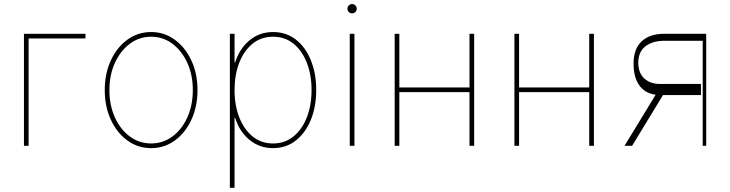

<svg xmlns="http://www.w3.org/2000/svg" viewBox="-20 -710 3556 935"><path d="M396.3 -545.5V-522.7H119.3V0H96.6V-545.5Z M715.9 11.4Q651.6 11.4 600.5 -25.7Q549.4 -62.9 519.7 -127Q490.1 -191.1 490.1 -271.3Q490.1 -351.9 519.7 -415.8Q549.4 -479.8 600.5 -516.9Q651.6 -554 715.9 -554Q780.2 -554 831.1 -516.7Q882.1 -479.4 911.9 -415.5Q941.8 -351.6 941.8 -271.3Q941.8 -191.1 912.1 -127Q882.5 -62.9 831.3 -25.7Q780.2 11.4 715.9 11.4ZM715.9 -11.4Q773.8 -11.4 819.8 -45.5Q865.8 -79.5 892.4 -138.5Q919 -197.4 919 -271.3Q919 -345.2 892.2 -403.9Q865.4 -462.7 819.6 -497Q773.8 -531.2 715.9 -531.2Q658.4 -531.2 612.4 -497Q566.4 -462.7 539.6 -403.9Q512.8 -345.2 512.8 -271.3Q512.8 -197.4 539.4 -138.5Q566.1 -79.5 612 -45.5Q658 -11.4 715.9 -11.4Z M1099.4 204.5V-545.5H1122.2V-406.2H1125Q1147 -474.1 1195.5 -514Q1244 -554 1309.7 -554Q1374.3 -554 1421.3 -516.9Q1468.4 -479.8 1494.1 -415.8Q1519.9 -351.9 1519.9 -271.3Q1519.9 -191.1 1494 -127.1Q1468 -63.2 1420.8 -25.9Q1373.6 11.4 1309.7 11.4Q1244.7 11.4 1195.5 -28.4Q1146.3 -68.2 1125 -136.4H1122.2V204.5ZM1122.2 -271.3Q1122.2 -197.4 1145.1 -138.7Q1168 -79.9 1210 -45.6Q1252.1 -11.4 1309.7 -11.4Q1367.2 -11.4 1409.3 -45.6Q1451.3 -79.9 1474.3 -138.7Q1497.2 -197.4 1497.2 -271.3Q1497.2 -345.2 1474.4 -403.9Q1451.7 -462.7 1409.6 -497Q1367.5 -531.2 1309.7 -531.2Q1251.8 -531.2 1209.7 -497Q1167.6 -462.7 1144.9 -403.9Q1122.2 -345.2 1122.2 -271.3Z M1683.2 0V-545.5H1706V0ZM1694.6 -644.9Q1685.4 -644.9 1678.6 -651.6Q1671.9 -658.4 1671.9 -667.6Q1671.9 -676.8 1678.6 -683.6Q1685.4 -690.3 1694.6 -690.3Q1703.8 -690.3 1710.6 -683.6Q1717.3 -676.8 1717.3 -667.6Q1717.3 -658.4 1710.6 -651.6Q1703.8 -644.9 1694.6 -644.9Z M1924.7 -545.5V-284.1H2266.3V-545.5H2289.1V0H2266.3V-261.4H1924.7V0H1902V-545.5Z M2507.8 -545.5V-284.1H2849.4V-545.5H2872.2V0H2849.4V-261.4H2507.8V0H2485.1V-545.5Z M3402 0V-511.4H3214.5Q3157.7 -511 3123.2 -484.6Q3088.8 -458.1 3088.1 -404.8Q3088.8 -353.3 3118.3 -327.1Q3147.7 -300.8 3196 -301.1H3393.5V-247.2H3208.8L3058.2 0H3021.3L3172.9 -248.6Q3121.4 -255.3 3093.4 -294.2Q3065.3 -333.1 3065.3 -400.6Q3065.3 -471.6 3104.6 -508.5Q3143.8 -545.5 3214.5 -545.5H3419V0Z"/></svg>

Font: Inter Thin BETA
Style: Regular
Weight: 100
Designer: Rasmus Andersson
Foundry: rsms
Version: Version 3.011;git-f93a4a705